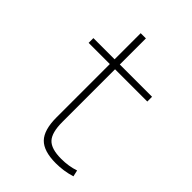

<svg xmlns="http://www.w3.org/2000/svg" viewBox="-207 -782 884 884"><g transform="rotate(45 235.0 -340.0)"><path d="M323 10Q244 10 210 -25Q176 -60 176 -142V-489H38V-520H176V-690H210V-520H420V-489H210V-146Q210 -77 235.5 -49.5Q261 -22 326 -22Q351 -22 373 -25.5Q395 -29 416 -36L423 -5Q397 3 372.5 6.5Q348 10 323 10Z"/></g></svg>

Font: M PLUS 1 ExtraLight
Style: Regular
Weight: 250
Version: Version 1.001